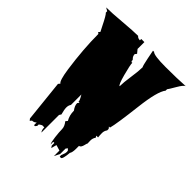

<svg xmlns="http://www.w3.org/2000/svg" viewBox="-231 -880 1126 1126"><g transform="rotate(45 332.0 -317.0)"><path d="M301.3 -164.6Q283.2 -188 283.2 -209.5L292 -220.7H283.2Q283.2 -231.4 274.9 -245.4Q266.6 -259.3 265.1 -262.7V-176.3Q256.3 -163.6 256.3 -146.2Q256.3 -128.9 265.1 -97.2L257.3 -85V61Q247.6 49.8 247.6 27.3H230.5Q229 27.3 220.9 32.7Q212.9 38.1 212.4 38.6V50.3L204.1 61H195.8V38.6Q185.5 50.3 168.9 50.3L160.2 61L151.4 50.3L124 -209.5L133.3 -220.7Q117.7 -228.5 105.5 -312Q84.5 -460.4 84.5 -584.5L75.7 -590.3L84.5 -601.1Q81.5 -606 68.8 -631.8Q37.1 -696.3 26.9 -703.6V-714.8L6.8 -726.6Q50.3 -726.6 134.3 -733.9Q218.3 -741.2 257.3 -741.2Q265.6 -730 283.2 -730V-741.2H309.1V-684.6L327.6 -662.1L318.8 -651.4Q318.8 -635.3 329.6 -624.5Q335.9 -618.2 335.2 -616.7Q334.5 -615.2 334.5 -612.5Q334.5 -609.9 336.9 -607.2Q339.4 -604.5 341.8 -604.5L344.7 -606Q344.7 -586.4 362.3 -521Q379.9 -455.6 389.6 -455.6V-456.1Q389.6 -486.3 397.9 -542.5Q406.2 -598.6 406.2 -628.9Q400.9 -637.2 390.6 -688.7Q380.4 -740.2 380.4 -741.2H389.6Q402.8 -725.6 500.5 -725.6Q598.1 -725.6 664.1 -730Q651.4 -727.5 627.7 -686.5Q604 -645.5 598.6 -639.6V-627.9Q568.4 -590.3 551.8 -448.2Q532.7 -286.1 521 -244.1H512.2L521 -232.9V-220.7Q510.3 -206.5 510.3 -189Q510.3 -171.4 512.2 -153.8H497.6L503.9 -142.6Q493.2 -128.9 493.2 -109.1Q493.2 -89.4 494.1 -85Q490.7 -80.1 488.3 -67.9Q481.9 -40 468.3 -40V-16.1Q468.3 15.6 459.5 27.3Q454.6 85.4 442.4 85.4L432.6 84.5V71.8Q432.6 70.3 437.7 58.6Q442.9 46.9 442.9 38.1Q442.9 29.3 442.4 27.3L432.6 16.1L423.8 27.3V71.8L406.7 106.9V61L371.6 50.3L362.3 84.5L354 71.8V50.3H344.7V71.8Q337.9 62.5 333.3 23.2Q328.6 -16.1 328.6 -38.6Q328.6 -61 309.1 -85L318.8 -97.2Q301.3 -126 301.3 -164.6Z"/></g></svg>

Font: Butcherman Caps
Style: Regular
Weight: 400
Version: Version 001.003